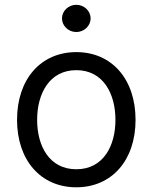

<svg xmlns="http://www.w3.org/2000/svg" viewBox="-20 -770 637 801"><path d="M298.3 11.4C446 11.4 545.5 -100.9 545.5 -269.9C545.5 -440.3 446 -552.6 298.3 -552.6C150.6 -552.6 51.1 -440.3 51.1 -269.9C51.1 -100.9 150.6 11.4 298.3 11.4ZM298.3 -63.9C186.1 -63.9 134.9 -160.5 134.9 -269.9C134.9 -379.3 186.1 -477.3 298.3 -477.3C410.5 -477.3 461.6 -379.3 461.6 -269.9C461.6 -160.5 410.5 -63.9 298.3 -63.9ZM298.3 -636.4C331 -636.4 358 -661.9 358 -693.2C358 -724.4 331 -750 298.3 -750C265.6 -750 238.6 -724.4 238.6 -693.2C238.6 -661.9 265.6 -636.4 298.3 -636.4Z"/></svg>

Font: Karasuma Gothic
Style: Regular
Weight: 400
Designer: Rasmus Andersson, Ryoko Nishizuka
Foundry: Genbu
Version: Version 1.00